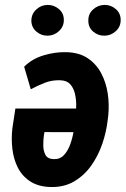

<svg xmlns="http://www.w3.org/2000/svg" viewBox="-20 -750 510 780"><path d="M248 -538.1Q300.8 -537.1 335.7 -513.9Q370.6 -490.7 390.6 -453.4Q410.6 -416 417.5 -371.3Q424.3 -326.7 419.9 -281.7L417.5 -261.7Q412.1 -214.4 395.8 -166.3Q379.4 -118.2 351.1 -77.9Q322.8 -37.6 281.5 -13.2Q240.2 11.2 185.1 9.8Q135.7 8.3 103 -12.9Q70.3 -34.2 52.7 -68.6Q35.2 -103 30.3 -144.8Q25.4 -186.5 30.3 -229L42.5 -309.1H370.1L353.5 -212.9L160.6 -213.4L158.2 -199.2Q155.8 -182.1 155.8 -159.7Q155.8 -137.2 164.6 -120.8Q173.3 -104.5 197.8 -103.5Q223.6 -102.5 239.7 -119.9Q255.9 -137.2 265.4 -163.8Q274.9 -190.4 279.1 -217.5Q283.2 -244.6 285.2 -262.2L287.1 -281.2Q289.6 -300.3 289.6 -324Q289.6 -347.7 284.2 -370.1Q278.8 -392.6 265.4 -407.7Q252 -422.9 225.6 -423.8Q192.4 -425.3 163.1 -414.1Q133.8 -402.8 105 -387.2L78.1 -479Q110.4 -511.2 157 -525.1Q203.6 -539.1 248 -538.1ZM107.4 -665.5Q107.4 -692.9 127 -711.2Q146.5 -729.5 172.9 -730Q198.7 -730.5 219 -713.4Q239.3 -696.3 239.3 -669.4Q239.7 -642.6 220 -624Q200.2 -605.5 173.8 -605Q147.9 -604.5 127.9 -621.6Q107.9 -638.7 107.4 -665.5ZM338.9 -665Q337.9 -692.9 357.7 -711.2Q377.4 -729.5 404.3 -730Q430.7 -730.5 450.4 -713.1Q470.2 -695.8 470.2 -669.4Q470.7 -642.1 450.9 -623.8Q431.2 -605.5 404.8 -605Q378.9 -604.5 358.9 -621.3Q338.9 -638.2 338.9 -665Z"/></svg>

Font: Roboto Condensed
Style: Bold Italic
Weight: 700
Italic angle: -12°
Designer: Christian Robertson
Foundry: Google
Version: Version 3.0